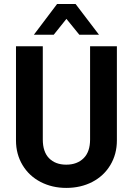

<svg xmlns="http://www.w3.org/2000/svg" viewBox="-20 -918 653 944"><path d="M58.6 -227.5V-690.4H190.4V-232.4Q190.4 -171.9 220.7 -140.6Q252 -108.4 305.7 -108.4Q359.4 -108.4 391.6 -140.6Q422.9 -171.9 422.9 -232.4V-690.4H554.7V-227.5Q554.7 -160.2 522.5 -106.4Q490.2 -52.7 433.6 -23.4Q377 5.9 305.7 5.9Q236.3 5.9 179.7 -23.4Q123 -52.7 90.8 -106.4Q58.6 -160.2 58.6 -227.5ZM260.7 -898.4H351.6L466.8 -747.1H370.1L306.6 -825.2L244.1 -747.1H146.5Z"/></svg>

Font: Altinn-DIN
Style: DIN-Bold
Weight: 700
Designer: Charles Nix
Foundry: Altinn
Version: Version 2.00